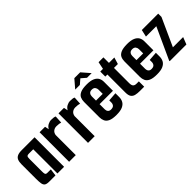

<svg xmlns="http://www.w3.org/2000/svg" viewBox="93 -1390 2161 2161"><g transform="rotate(-45 1173.5 -309.5)"><path d="M120 0Q80 0 63 -12.5Q46 -25 41.5 -53.5Q37 -82 37 -130V-358Q37 -397 47 -421.5Q57 -446 82 -458Q107 -470 152 -470H356V0H250V-385H180Q163 -385 155 -380Q147 -375 145 -364.5Q143 -354 143 -336V-137Q143 -114 146 -103Q149 -92 156.5 -88.5Q164 -85 178 -85H230L219 0Z M436 0V-470H523L533 -421Q548 -449 574.5 -463Q601 -477 626 -477Q653 -477 667 -474.5Q681 -472 690 -467L685 -375Q674 -379 656.5 -381.5Q639 -384 617 -384Q590 -384 569 -368.5Q548 -353 542 -321V0Z M737 0V-470H824L834 -421Q849 -449 875.5 -463Q902 -477 927 -477Q954 -477 968 -474.5Q982 -472 991 -467L986 -375Q975 -379 957.5 -381.5Q940 -384 918 -384Q891 -384 870 -368.5Q849 -353 843 -321V0Z M1188 5Q1122 5 1088.5 -11Q1055 -27 1043 -54Q1031 -81 1031 -113V-358Q1031 -391 1043 -417.5Q1055 -444 1089.5 -460Q1124 -476 1191 -476Q1251 -476 1286 -460.5Q1321 -445 1335.5 -419Q1350 -393 1350 -360V-266L1244 -259V-340Q1244 -361 1231.5 -377.5Q1219 -394 1190 -394Q1162 -394 1149.5 -378Q1137 -362 1137 -340V-133Q1137 -112 1149 -97Q1161 -82 1187 -82Q1218 -82 1231 -97.5Q1244 -113 1244 -136V-169L1350 -177V-117Q1350 -82 1335 -54.5Q1320 -27 1285 -11Q1250 5 1188 5ZM1043 -216V-273H1350V-216ZM1059 -526 1143 -624H1236L1321 -526H1247L1190 -575L1133 -526Z M1561 0Q1523 0 1494.5 -7Q1466 -14 1450.5 -36Q1435 -58 1435 -102V-390H1402V-470H1445L1463 -558H1540V-470H1626L1602 -390H1540V-148Q1540 -112 1553.5 -98.5Q1567 -85 1593 -85H1631V0Z M1832 5Q1766 5 1732.5 -11Q1699 -27 1687 -54Q1675 -81 1675 -113V-358Q1675 -391 1687 -417.5Q1699 -444 1733.5 -460Q1768 -476 1835 -476Q1895 -476 1930 -460.5Q1965 -445 1979.5 -419Q1994 -393 1994 -360V-266L1888 -259V-340Q1888 -361 1875.5 -377.5Q1863 -394 1834 -394Q1806 -394 1793.5 -378Q1781 -362 1781 -340V-133Q1781 -112 1793 -97Q1805 -82 1831 -82Q1862 -82 1875 -97.5Q1888 -113 1888 -136V-169L1994 -177V-117Q1994 -82 1979 -54.5Q1964 -27 1929 -11Q1894 5 1832 5ZM1687 -216V-273H1994V-216Z M2037 -9 2209 -385H2044L2063 -470H2324V-418L2173 -85H2336L2303 0H2037Z"/></g></svg>

Font: Smooch Sans
Style: Bold
Weight: 700
Designer: Robert E. Leuschke
Foundry: Robert E. Leuschke
Version: Version 1.010